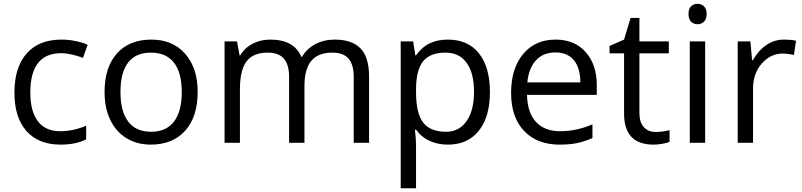

<svg xmlns="http://www.w3.org/2000/svg" viewBox="-20 -754 4238 1014"><path d="M299.8 9.8Q183.6 9.8 119.9 -61.8Q56.2 -133.3 56.2 -264.2Q56.2 -398.4 120.8 -471.7Q185.5 -544.9 305.2 -544.9Q343.8 -544.9 382.3 -536.6Q420.9 -528.3 442.9 -517.1L418 -448.2Q391.1 -459 359.4 -466.1Q327.6 -473.1 303.2 -473.1Q140.1 -473.1 140.1 -265.1Q140.1 -166.5 179.9 -113.8Q219.7 -61 297.9 -61Q364.7 -61 435.1 -89.8V-18.1Q381.3 9.8 299.8 9.8Z M1023.9 -268.1Q1023.9 -137.2 958 -63.7Q892.1 9.8 775.9 9.8Q704.1 9.8 648.4 -23.9Q592.8 -57.6 562.5 -120.6Q532.2 -183.6 532.2 -268.1Q532.2 -398.9 597.7 -471.9Q663.1 -544.9 779.3 -544.9Q891.6 -544.9 957.8 -470.2Q1023.9 -395.5 1023.9 -268.1ZM616.2 -268.1Q616.2 -165.5 657.2 -111.8Q698.2 -58.1 777.8 -58.1Q857.4 -58.1 898.7 -111.6Q939.9 -165 939.9 -268.1Q939.9 -370.1 898.7 -423.1Q857.4 -476.1 776.9 -476.1Q697.3 -476.1 656.7 -423.8Q616.2 -371.6 616.2 -268.1Z M1848.1 0V-348.1Q1848.1 -412.1 1820.8 -444.1Q1793.5 -476.1 1735.8 -476.1Q1660.2 -476.1 1624 -432.6Q1587.9 -389.2 1587.9 -298.8V0H1506.8V-348.1Q1506.8 -412.1 1479.5 -444.1Q1452.1 -476.1 1394 -476.1Q1317.9 -476.1 1282.5 -430.4Q1247.1 -384.8 1247.1 -280.8V0H1166V-535.2H1231.9L1245.1 -461.9H1249Q1272 -501 1313.7 -522.9Q1355.5 -544.9 1407.2 -544.9Q1532.7 -544.9 1571.3 -454.1H1575.2Q1599.1 -496.1 1644.5 -520.5Q1689.9 -544.9 1748 -544.9Q1838.9 -544.9 1884 -498.3Q1929.2 -451.7 1929.2 -349.1V0Z M2345.2 9.8Q2293 9.8 2249.8 -9.5Q2206.5 -28.8 2177.2 -68.8H2171.4Q2177.2 -22 2177.2 20V240.2H2096.2V-535.2H2162.1L2173.3 -461.9H2177.2Q2208.5 -505.9 2250 -525.4Q2291.5 -544.9 2345.2 -544.9Q2451.7 -544.9 2509.5 -472.2Q2567.4 -399.4 2567.4 -268.1Q2567.4 -136.2 2508.5 -63.2Q2449.7 9.8 2345.2 9.8ZM2333.5 -476.1Q2251.5 -476.1 2214.8 -430.7Q2178.2 -385.3 2177.2 -286.1V-268.1Q2177.2 -155.3 2214.8 -106.7Q2252.4 -58.1 2335.4 -58.1Q2404.8 -58.1 2444.1 -114.3Q2483.4 -170.4 2483.4 -269Q2483.4 -369.1 2444.1 -422.6Q2404.8 -476.1 2333.5 -476.1Z M2935.1 9.8Q2816.4 9.8 2747.8 -62.5Q2679.2 -134.8 2679.2 -263.2Q2679.2 -392.6 2742.9 -468.8Q2806.6 -544.9 2914.1 -544.9Q3014.6 -544.9 3073.2 -478.8Q3131.8 -412.6 3131.8 -304.2V-252.9H2763.2Q2765.6 -158.7 2810.8 -109.9Q2856 -61 2938 -61Q3024.4 -61 3108.9 -97.2V-24.9Q3065.9 -6.3 3027.6 1.7Q2989.3 9.8 2935.1 9.8ZM2913.1 -477.1Q2848.6 -477.1 2810.3 -435.1Q2772 -393.1 2765.1 -318.8H3044.9Q3044.9 -395.5 3010.7 -436.3Q2976.6 -477.1 2913.1 -477.1Z M3442.9 -57.1Q3464.4 -57.1 3484.4 -60.3Q3504.4 -63.5 3516.1 -66.9V-4.9Q3502.9 1.5 3477.3 5.6Q3451.7 9.8 3431.2 9.8Q3275.9 9.8 3275.9 -153.8V-472.2H3199.2V-511.2L3275.9 -544.9L3310.1 -659.2H3356.9V-535.2H3512.2V-472.2H3356.9V-157.2Q3356.9 -108.9 3379.9 -83Q3402.8 -57.1 3442.9 -57.1Z M3704.1 0H3623V-535.2H3704.1ZM3616.2 -680.2Q3616.2 -708 3629.9 -720.9Q3643.6 -733.9 3664.1 -733.9Q3683.6 -733.9 3697.8 -720.7Q3711.9 -707.5 3711.9 -680.2Q3711.9 -652.8 3697.8 -639.4Q3683.6 -626 3664.1 -626Q3643.6 -626 3629.9 -639.4Q3616.2 -652.8 3616.2 -680.2Z M4120.1 -544.9Q4155.8 -544.9 4184.1 -539.1L4172.9 -463.9Q4139.6 -471.2 4114.3 -471.2Q4049.3 -471.2 4003.2 -418.5Q3957 -365.7 3957 -287.1V0H3876V-535.2H3942.9L3952.1 -436H3956.1Q3985.8 -488.3 4027.8 -516.6Q4069.8 -544.9 4120.1 -544.9Z"/></svg>

Font: f04114697
Style: Regular
Weight: 400
Foundry: Ascender Corporation
Version: Version 1.10